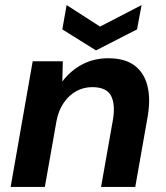

<svg xmlns="http://www.w3.org/2000/svg" viewBox="-20 -738 655 758"><path d="M22 0 109 -496H228L226 -416Q257 -458 303.5 -483Q350 -508 407 -508Q473 -508 511 -479.5Q549 -451 562 -399.5Q575 -348 563 -278L514 0H379L426 -266Q436 -327 418 -360.5Q400 -394 344 -394Q310 -394 281 -378Q252 -362 231.5 -332Q211 -302 203 -260L157 0ZM539 -718 521 -622 359 -539 226 -622 243 -718 375 -633Z"/></svg>

Font: DM Sans 24pt
Style: Bold Italic
Weight: 700
Italic angle: -10°
Designer: Colophon Foundry, Jonny Pinhorn
Foundry: Colophon Foundry
Version: Version 4.004;gftools[0.9.30]